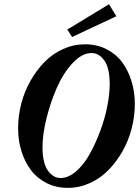

<svg xmlns="http://www.w3.org/2000/svg" viewBox="-20 -889 667 922"><path d="M326.2 -711.4 303.2 -747.1 503.4 -868.7 538.6 -811ZM305.7 13.2Q249.5 13.2 203.9 -9.8Q158.2 -32.7 128.7 -72Q99.1 -111.3 83 -162.8Q66.9 -214.4 66.9 -272.9Q66.9 -332 82 -390.9Q97.2 -449.7 126.2 -500.7Q155.3 -551.8 193.8 -591.3Q232.4 -630.9 283 -653.6Q333.5 -676.3 388.7 -676.3Q444.8 -676.3 490.5 -653.3Q536.1 -630.4 565.7 -591.1Q595.2 -551.8 611.3 -500Q627.4 -448.2 627.4 -390.1Q627.4 -331.1 612.3 -272.2Q597.2 -213.4 568.1 -162.4Q539.1 -111.3 500.2 -71.8Q461.4 -32.2 410.9 -9.5Q360.4 13.2 305.7 13.2ZM270.5 -34.2Q308.1 -34.2 345 -65.9Q381.8 -97.7 410.2 -148.2Q438.5 -198.7 460.9 -258.8Q483.4 -318.8 495.1 -378.4Q506.8 -438 506.8 -485.4Q506.8 -561.5 481.4 -597.9Q456.1 -634.3 419.4 -634.3Q373.5 -634.3 328.6 -585.9Q283.7 -537.6 252.9 -467.5Q222.2 -397.5 203.1 -320.1Q184.1 -242.7 184.1 -183.1Q184.1 -106.9 209.5 -70.6Q234.9 -34.2 270.5 -34.2Z"/></svg>

Font: Elstob 8pt
Style: Bold Italic
Weight: 700
Italic angle: -20°
Designer: Peter S. Baker
Version: Version 1.015